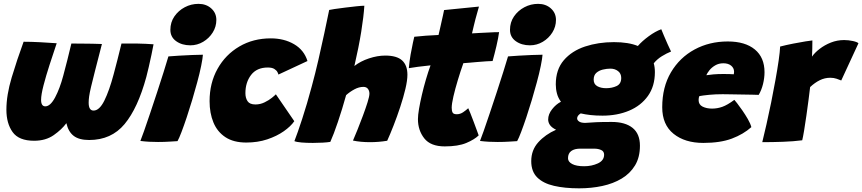

<svg xmlns="http://www.w3.org/2000/svg" viewBox="-20 -752 4585 1021"><path d="M161.5 -3.5Q80 -3.5 47 -49.8Q14 -96 14 -168.5Q14 -246 42.2 -340.2Q70.5 -434.5 105.5 -530Q145.5 -530 193.2 -527.5Q241 -525 281.5 -522Q263 -467.5 243.8 -408Q224.5 -348.5 211.5 -298.2Q198.5 -248 198.5 -221Q198.5 -186.5 221 -186.5Q247.5 -186.5 272.8 -233.5Q298 -280.5 316.5 -350Q327 -389.5 338.2 -433.2Q349.5 -477 359.5 -520.5Q377 -520.5 407.8 -520.2Q438.5 -520 470.2 -519.5Q502 -519 522 -518Q499.5 -430.5 485.5 -376Q471.5 -321.5 464 -289.5Q456.5 -257.5 454 -239.2Q451.5 -221 451.5 -206Q451.5 -164 477.5 -164Q508.5 -164 534.8 -216.8Q561 -269.5 584.5 -357.5Q594.5 -394 604.8 -435.2Q615 -476.5 626 -520.5H708Q727.5 -520.5 755 -519Q782.5 -517.5 796.5 -516.5Q792.5 -494.5 785.5 -461.2Q778.5 -428 771 -395.5Q763.5 -363 758 -342.5Q713 -177 642.5 -92.2Q572 -7.5 454 -7.5Q400 -7.5 371.5 -29.8Q343 -52 333 -97Q308.5 -63.5 265.8 -33.5Q223 -3.5 161.5 -3.5Z M992 -511Q947.5 -511 916.8 -533Q886 -555 886 -593.5Q886 -633.5 907.2 -664.5Q928.5 -695.5 962.5 -713.5Q996.5 -731.5 1035.5 -731.5Q1076.5 -731.5 1103.5 -707.2Q1130.5 -683 1130.5 -646Q1130.5 -610 1111.2 -579.2Q1092 -548.5 1060.5 -529.8Q1029 -511 992 -511ZM924 -1.5Q914.5 -1 884.2 1Q854 3 820.5 3Q797.5 3 773.8 1.8Q750 0.5 726.5 -2.5Q732 -15.5 746 -55.2Q760 -95 778.2 -149.2Q796.5 -203.5 815.5 -261.5Q834.5 -319.5 850.5 -370.2Q866.5 -421 875.5 -452Q897.5 -454 932.2 -456Q967 -458 1001.8 -459.5Q1036.5 -461 1059 -461Q1058 -443 1049.8 -402Q1041.5 -361 1028.5 -313.5Q1016.5 -268.5 1002 -220.2Q987.5 -172 972.8 -127.8Q958 -83.5 945.2 -50Q932.5 -16.5 924 -1.5Z M1545 -107.5Q1526 -80 1489 -54Q1452 -28 1401.2 -11Q1350.5 6 1289.5 6Q1222 6 1178.8 -22.5Q1135.5 -51 1115 -100.8Q1094.5 -150.5 1094.5 -214Q1094.5 -310.5 1136.8 -386Q1179 -461.5 1252.8 -504.8Q1326.5 -548 1420 -548Q1490.5 -548 1543.8 -517Q1597 -486 1615 -427.5L1460.5 -355.5Q1460 -359.5 1455.5 -368.5Q1451 -377.5 1439 -385.2Q1427 -393 1404 -393Q1345.5 -393 1315.2 -353.5Q1285 -314 1285 -256.5Q1285 -231 1296.5 -213.8Q1308 -196.5 1338.5 -196.5Q1364 -196.5 1387 -207.8Q1410 -219 1426 -232Q1442 -245 1447 -250.5Z M1736.5 2.5Q1722 5 1696.5 6.5Q1671 8 1643.5 8Q1611 8 1584 5.8Q1557 3.5 1545.5 -1.5Q1561.5 -42 1587 -120Q1612.5 -198 1637.5 -291.5Q1656.5 -361 1673.2 -433.8Q1690 -506.5 1704.5 -574.8Q1719 -643 1730.5 -699Q1734.5 -700.5 1758.8 -704Q1783 -707.5 1814.8 -711.5Q1846.5 -715.5 1875.2 -718.5Q1904 -721.5 1917.5 -721.5Q1914 -665 1901 -583.8Q1888 -502.5 1864.5 -401Q1897 -426.5 1942.2 -441.5Q1987.5 -456.5 2028.5 -456.5Q2090 -456.5 2118.2 -430.8Q2146.5 -405 2146.5 -354.5Q2146.5 -324.5 2135.8 -279Q2125 -233.5 2108.2 -182.8Q2091.5 -132 2073 -84.8Q2054.5 -37.5 2039 -3.5Q1994 4 1948 4Q1897 4 1857 -4.5Q1866.5 -26 1881 -62Q1895.5 -98 1910 -137Q1924.5 -176 1934.5 -208Q1944.5 -240 1944.5 -254Q1944.5 -269 1936.5 -279.5Q1928.5 -290 1912.5 -290Q1889 -290 1864.8 -277Q1840.5 -264 1820.5 -246Q1800 -172 1777 -104Q1754 -36 1736.5 2.5Z M2525.5 -32Q2503 -10 2459.8 8.2Q2416.5 26.5 2345 26.5Q2270 26.5 2236.2 -16.2Q2202.5 -59 2202.5 -118.5Q2202.5 -139 2208.2 -173Q2214 -207 2223.5 -247.8Q2233 -288.5 2245 -329.5Q2257 -370.5 2269.5 -404.5Q2236 -401 2202.5 -396.8Q2169 -392.5 2154 -389.5Q2157 -425.5 2163.5 -462Q2170 -498.5 2175.8 -524.8Q2181.5 -551 2183 -556.5Q2214 -560 2244.8 -562.2Q2275.5 -564.5 2312 -566Q2316 -583.5 2320.2 -601.5Q2324.5 -619.5 2328 -636.5Q2332 -653.5 2335.8 -671.2Q2339.5 -689 2341.5 -698.5L2527 -717Q2525.5 -712 2520.5 -694Q2515.5 -676 2508.5 -651Q2504.5 -635.5 2499.8 -616Q2495 -596.5 2490 -574.5Q2507.5 -575.5 2530 -576.8Q2552.5 -578 2565.5 -578.5Q2595 -580.5 2611.8 -580.8Q2628.5 -581 2634 -581Q2630 -550.5 2619.8 -506.8Q2609.5 -463 2599.5 -427.5Q2594.5 -427.5 2567.2 -426Q2540 -424.5 2515 -422Q2498.5 -420.5 2479 -418.8Q2459.5 -417 2444 -416Q2429 -374 2414.8 -326.8Q2400.5 -279.5 2391.2 -239.5Q2382 -199.5 2382 -179Q2382 -162.5 2386.8 -153.5Q2391.5 -144.5 2409 -144.5Q2427 -144.5 2442.5 -155Q2458 -165.5 2470 -176.5Q2473 -171 2481.2 -150.2Q2489.5 -129.5 2499 -104Q2508.5 -78.5 2516 -58Q2523.5 -37.5 2525.5 -32Z M2798 -511Q2753.5 -511 2722.8 -533Q2692 -555 2692 -593.5Q2692 -633.5 2713.2 -664.5Q2734.5 -695.5 2768.5 -713.5Q2802.5 -731.5 2841.5 -731.5Q2882.5 -731.5 2909.5 -707.2Q2936.5 -683 2936.5 -646Q2936.5 -610 2917.2 -579.2Q2898 -548.5 2866.5 -529.8Q2835 -511 2798 -511ZM2730 -1.5Q2720.5 -1 2690.2 1Q2660 3 2626.5 3Q2603.5 3 2579.8 1.8Q2556 0.5 2532.5 -2.5Q2538 -15.5 2552 -55.2Q2566 -95 2584.2 -149.2Q2602.5 -203.5 2621.5 -261.5Q2640.5 -319.5 2656.5 -370.2Q2672.5 -421 2681.5 -452Q2703.5 -454 2738.2 -456Q2773 -458 2807.8 -459.5Q2842.5 -461 2865 -461Q2864 -443 2855.8 -402Q2847.5 -361 2834.5 -313.5Q2822.5 -268.5 2808 -220.2Q2793.5 -172 2778.8 -127.8Q2764 -83.5 2751.2 -50Q2738.5 -16.5 2730 -1.5Z M3059.5 249.5Q2983 249.5 2925.8 236.2Q2868.5 223 2836.8 191.5Q2805 160 2805 105Q2805 46 2842.5 4.5Q2880 -37 2937 -62Q2914 -73.5 2904.5 -87.2Q2895 -101 2895 -116.5Q2895 -144.5 2915.8 -171Q2936.5 -197.5 2963 -211Q2948 -231 2941.8 -254.5Q2935.5 -278 2935.5 -303Q2935.5 -382 2978.2 -431.8Q3021 -481.5 3091.5 -504.8Q3162 -528 3244.5 -528Q3322 -528 3372 -507.5Q3394.5 -533.5 3430 -559.5Q3465.5 -585.5 3496.5 -596.5Q3501.5 -584 3510.8 -561.8Q3520 -539.5 3530.5 -516.5Q3541 -493.5 3548.5 -478Q3524.5 -468.5 3499.8 -453.2Q3475 -438 3456.5 -415.5Q3462.5 -394 3462.5 -368.5Q3462.5 -293.5 3425.5 -241.8Q3388.5 -190 3325.5 -163.5Q3262.5 -137 3184 -137Q3149.5 -137 3120.5 -140.2Q3091.5 -143.5 3068 -149Q3049 -137 3049 -122.5Q3049 -113 3059.5 -105.8Q3070 -98.5 3092 -98.5Q3122.5 -101 3151.2 -102.2Q3180 -103.5 3233 -103.5Q3304.5 -103.5 3343.8 -72Q3383 -40.5 3383 23Q3383 84.5 3357 127.5Q3331 170.5 3286 197.5Q3241 224.5 3182.8 237Q3124.5 249.5 3059.5 249.5ZM3203 -283Q3234.5 -283 3259 -294.5Q3283.5 -306 3283.5 -337.5Q3283.5 -361 3266.5 -374Q3249.5 -387 3226 -387Q3206.5 -387 3185.8 -382Q3165 -377 3151 -364.5Q3137 -352 3137 -328.5Q3137 -304.5 3156 -293.8Q3175 -283 3203 -283ZM3086.5 132Q3126.5 132 3159.5 116.8Q3192.5 101.5 3192.5 70.5Q3192.5 53 3177 45.8Q3161.5 38.5 3139.5 38.5H3065Q3035 38.5 3017.8 51Q3000.5 63.5 3000.5 89.5Q3000.5 108.5 3022.8 120.2Q3045 132 3086.5 132Z M3975.5 -76Q3933 -38 3871.8 -15Q3810.5 8 3720 8Q3622 8 3561.8 -40.5Q3501.5 -89 3501.5 -181.5Q3501.5 -289 3548 -367.5Q3594.5 -446 3673.5 -488.8Q3752.5 -531.5 3850 -531.5Q3942.5 -531.5 3994 -489Q4045.5 -446.5 4045.5 -368Q4045.5 -337.5 4037.5 -305Q4029.5 -272.5 4014.5 -247.5Q4006.5 -248 3979.5 -248.5Q3952.5 -249 3919.2 -249.5Q3886 -250 3858.8 -250.5Q3831.5 -251 3823 -251Q3784.5 -251 3751.2 -247.8Q3718 -244.5 3699 -241Q3695 -233 3695 -220Q3695 -195.5 3716.2 -185Q3737.5 -174.5 3766.5 -174.5Q3794.5 -174.5 3821.2 -184Q3848 -193.5 3885 -221Q3887.5 -218.5 3899.8 -203Q3912 -187.5 3927.5 -165Q3943 -142.5 3956.8 -118.8Q3970.5 -95 3975.5 -76ZM3736 -352Q3750.5 -354.5 3773.8 -356.5Q3797 -358.5 3827.5 -358.5Q3845 -358.5 3860.2 -358Q3875.5 -357.5 3882 -357Q3883 -361 3883.2 -364.8Q3883.5 -368.5 3883.5 -372Q3883 -390.5 3867.8 -403Q3852.5 -415.5 3826.5 -415.5Q3802 -415.5 3783 -404.2Q3764 -393 3752.2 -378Q3740.5 -363 3736 -352Z M4298 -451Q4312.5 -472 4338.8 -492.2Q4365 -512.5 4398.5 -525.8Q4432 -539 4469 -539Q4491.5 -539 4514.8 -534Q4538 -529 4545 -522L4453.5 -324Q4444 -328 4429 -333.2Q4414 -338.5 4395 -338.5Q4366 -338.5 4339.5 -325.5Q4313 -312.5 4288 -289Q4285 -263.5 4279.8 -222.5Q4274.5 -181.5 4268.2 -137.5Q4262 -93.5 4256 -57.8Q4250 -22 4246 -6Q4200 0 4143.5 2Q4087 4 4033.5 4Q4043.5 -36.5 4056 -91.5Q4068.5 -146.5 4080.8 -207.2Q4093 -268 4103.5 -326Q4114 -384 4120.8 -431Q4127.5 -478 4128.5 -504.5Q4161.5 -513 4198.5 -520.2Q4235.5 -527.5 4264 -532Q4292.5 -536.5 4300 -537Q4300 -520 4299.5 -492.8Q4299 -465.5 4298 -451Z"/></svg>

Font: Grandstander Black
Style: Italic
Weight: 900
Italic angle: -15°
Designer: Tyler Finck
Foundry: Etcetera Type Co
Version: Version 1.200; ttfautohint (v1.8.3)